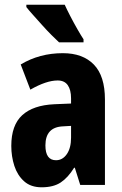

<svg xmlns="http://www.w3.org/2000/svg" viewBox="-20 -786 520 816"><path d="M247 -560Q332 -560 379 -511.5Q426 -463 426 -363V0H321L298 -73H295Q269 -31 238 -10.5Q207 10 157 10Q111 10 82.5 -15.5Q54 -41 41 -81Q28 -121 28 -166Q28 -254 74.5 -296.5Q121 -339 211 -343L282 -346V-368Q282 -404 268 -424Q254 -444 225 -444Q177 -444 109 -405L68 -512Q148 -560 247 -560ZM248 -249Q173 -246 173 -168Q173 -105 218 -105Q246 -105 264 -131Q282 -157 282 -201V-251ZM255 -766Q264 -746 279 -717Q294 -688 309.5 -661Q325 -634 335 -619V-606H231Q218 -618 198.5 -637.5Q179 -657 158.5 -680Q138 -703 120 -723Q102 -743 92 -756V-766Z"/></svg>

Font: Noto Sans Gujarati ExtraCondensed ExtraBold
Style: Regular
Weight: 800
Width: 2
Designer: Jelle Bosma - Monotype Design Team, Universal Thirst
Foundry: Monotype Imaging Inc.
Version: Version 2.106; ttfautohint (v1.8.4.7-5d5b)